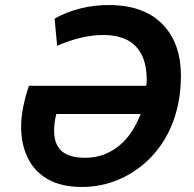

<svg xmlns="http://www.w3.org/2000/svg" viewBox="-20 -729 770 763"><path d="M306 14Q224 14 170.5 -16.5Q117 -47 90.5 -101Q64 -155 64 -225Q64 -262 72 -303Q80 -344 95 -388H561Q562 -393 562.5 -399Q563 -405 563 -410Q563 -476 540.5 -516Q518 -556 479.5 -573Q441 -590 392 -590Q347 -590 299.5 -578.5Q252 -567 207 -547L197 -655Q245 -682 299.5 -695.5Q354 -709 411 -709Q485 -709 539 -688.5Q593 -668 628.5 -630Q664 -592 681.5 -541.5Q699 -491 699 -430Q699 -346 678 -276Q657 -206 619.5 -152.5Q582 -99 532.5 -62Q483 -25 425.5 -5.5Q368 14 306 14ZM318 -102Q360 -102 394.5 -115.5Q429 -129 457 -153Q485 -177 505 -208.5Q525 -240 539 -276H204Q199 -258 197 -241.5Q195 -225 195 -210Q195 -173 208.5 -149Q222 -125 249.5 -113.5Q277 -102 318 -102Z"/></svg>

Font: Ubuntu Sans
Style: Bold Italic
Weight: 700
Italic angle: -13.5°
Designer: Dalton Maag Ltd
Foundry: Dalton Maag Ltd
Version: Version 1.006